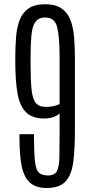

<svg xmlns="http://www.w3.org/2000/svg" viewBox="-20 -891 445 920"><path d="M204.1 9.8Q150.9 9.8 122.6 -16.6Q94.2 -43 83.7 -96.4Q73.2 -149.9 73.2 -231V-248H142.6V-235.8Q143.1 -156.2 147.7 -116.5Q152.3 -76.7 166.7 -63.5Q181.2 -50.3 210.4 -50.3Q241.7 -50.3 252.7 -71.3Q263.7 -92.3 264.6 -137.7Q265.6 -183.1 265.6 -255.4V-347.7Q252.9 -335.4 233.4 -329.3Q213.9 -323.2 192.4 -323.2Q133.3 -323.2 103.3 -354.5Q73.2 -385.7 63.2 -447.3Q53.2 -508.8 53.2 -598.6V-611.3Q53.2 -665.5 56.9 -712.6Q60.5 -759.8 74.2 -795.2Q87.9 -830.6 116.9 -850.6Q146 -870.6 196.3 -870.6Q246.1 -870.6 274.9 -850.6Q303.7 -830.6 317.4 -795.2Q331.1 -759.8 335 -712.9Q338.9 -666 338.9 -612.3V-264.6Q338.9 -177.7 331.3 -116.5Q323.7 -55.2 295.2 -22.7Q266.6 9.8 204.1 9.8ZM199.2 -378.9Q217.8 -378.9 230.7 -381.3Q243.7 -383.8 252.2 -387Q260.7 -390.1 265.6 -392.1V-612.8Q265.6 -709 254.6 -758.1Q243.7 -807.1 196.8 -807.1Q164.1 -807.1 149.2 -785.4Q134.3 -763.7 130.4 -720.7Q126.5 -677.7 126.5 -613.8V-589.8Q126.5 -511.2 130.9 -464.8Q135.3 -418.5 150.6 -398.7Q166 -378.9 199.2 -378.9Z"/></svg>

Font: Antonio Thin
Style: Regular
Weight: 250
Designer: Vernon Adams
Foundry: Vernon Adams
Version: Version 1.002